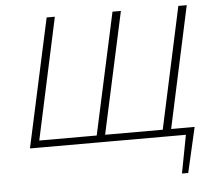

<svg xmlns="http://www.w3.org/2000/svg" viewBox="-57 -721 1105 979"><g transform="rotate(-5 495.5 -231.5)"><path d="M787 0 794 -36H921L895 0ZM835 195 879 -36H920L867 195ZM74 0 217 -658H259L117 0ZM411 0 554 -658H597L454 0ZM749 0 891 -658H934L792 0ZM87 0 94 -36H786L778 0Z"/></g></svg>

Font: Ysabeau Infant ExtraLight
Style: Italic
Weight: 250
Italic angle: -12°
Designer: Christian Thalmann (Catharsis Fonts)
Version: Version 2.001;gftools[0.9.30]; featfreeze: ss01,ss02,lnum